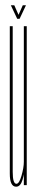

<svg xmlns="http://www.w3.org/2000/svg" viewBox="-20 -699 143 725"><path d="M70 0V-35V-600H81V0ZM28 -600V-179Q28 -94.5 28 -49.8Q28 -5 42 -5Q52.5 -5 61.2 -35.5Q70 -66 70 -88L73 -72Q73 -47 65.2 -20.5Q57.5 6 41 6Q17 6 17 -43.2Q17 -92.5 17 -184V-600ZM45 -628 21 -679H34L50 -643L66 -679H78L54 -628Z"/></svg>

Font: Anybody UltraCondensed Thin
Style: Regular
Weight: 100
Width: 1
Designer: Tyler Finck
Foundry: Etcetera Type Company
Version: Version 1.110